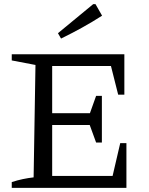

<svg xmlns="http://www.w3.org/2000/svg" viewBox="-20 -911 722 931"><path d="M563 -217H593V0H37V-28Q64 -37 90.5 -42.5Q117 -48 143 -51L152 -596L37 -618V-648H583V-452H553L518 -591H233V-362H416L446 -446H474V-220H446L415 -305H233V-58H526ZM276 -724 261 -750 432 -891H443L475 -835Q427 -804 377 -776.5Q327 -749 276 -724Z"/></svg>

Font: Piazzolla
Style: Regular
Weight: 400
Designer: Juan Pablo del Peral
Foundry: Huerta Tipografica
Version: Version 1.330